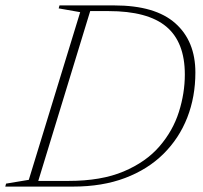

<svg xmlns="http://www.w3.org/2000/svg" viewBox="-46 -690 750 710"><path d="M250.5 -645 171 -659 174 -670H376Q528 -670 602.2 -604Q676.5 -538 676.5 -422Q676.5 -332 646.5 -255.2Q616.5 -178.5 558.5 -121Q500.5 -63.5 416.5 -31.8Q332.5 0 224 0H-26.5L-23.5 -11L60.5 -25ZM207 -21Q328.5 -21 411.2 -56Q494 -91 543.8 -148.8Q593.5 -206.5 615.5 -276Q637.5 -345.5 637.5 -414.5Q637.5 -534 569 -591.5Q500.5 -649 355 -649H287.5L95.5 -21Z"/></svg>

Font: Newsreader 16pt ExtraLight
Style: Italic
Weight: 275
Italic angle: -17°
Designer: Hugues Gentile
Foundry: Production Type
Version: Version 1.003; ttfautohint (v1.8.3)